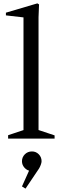

<svg xmlns="http://www.w3.org/2000/svg" viewBox="-20 -820 358 1136"><path d="M28 -20 136 -56 119 -32V-735L137 -715L15 -729V-745L201 -800L211 -794L208 -718V-32L192 -56L303 -19V0H28ZM110 283 164 163V192Q141 190 125.5 173Q110 156 110 134Q110 110 127 93Q144 76 169 76Q193 76 209.5 93Q226 110 226 134Q226 142 221.5 154.5Q217 167 211 177L131 296Z"/></svg>

Font: Wittgenstein
Style: Regular
Weight: 400
Designer: Jörg Drees
Foundry: Jörg Drees
Version: Version 1.003;Glyphs 3.1.2 (3151)